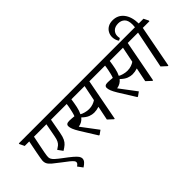

<svg xmlns="http://www.w3.org/2000/svg" viewBox="-65 -1558 2403 2403"><g transform="rotate(-45 1136.0 -357.0)"><path d="M393 166 344 100Q363 88 370.5 77Q378 66 378 55Q378 43 366.5 28.5Q355 14 326 -10Q297 -34 244 -73Q181 -120 147 -149Q113 -178 100.5 -203Q88 -228 90 -261Q91 -272 96 -302.5Q101 -333 109 -374.5Q117 -416 126 -460.5Q135 -505 143 -545H63L32 -610L34 -620H616L647 -555L645 -545H528Q522 -512 515 -474Q508 -436 502 -402.5Q496 -369 492 -348Q481 -289 465 -256Q449 -223 425 -202Q401 -181 363 -158L316 -223Q342 -239 360.5 -254Q379 -269 392 -294.5Q405 -320 413 -364Q422 -411 429.5 -451.5Q437 -492 447 -545H227Q215 -484 202 -422Q189 -360 180 -310.5Q171 -261 171 -238Q171 -220 180.5 -202.5Q190 -185 215.5 -162Q241 -139 289 -103Q358 -52 396 -19.5Q434 13 449 34.5Q464 56 464 76Q464 103 444 125Q424 147 393 166Z M824 20H814L679 -196Q648 -247 635.5 -279Q623 -311 623 -334Q623 -354 636.5 -364Q650 -374 681 -374Q696 -374 722 -372Q748 -370 766 -368Q776 -393 783.5 -425.5Q791 -458 796 -482Q800 -504 802.5 -518.5Q805 -533 806 -545H623L592 -610L594 -620H1295L1326 -555L1324 -545H1207L1101 10H1091L1024 -52L1062 -239Q1016 -224 972 -224Q939 -224 900.5 -238.5Q862 -253 816 -297Q797 -273 772 -258Q747 -243 712 -237L877 -18ZM837 -333Q854 -321 890.5 -311Q927 -301 959 -301Q998 -301 1030 -312.5Q1062 -324 1081 -338L1123 -545H889Q880 -481 868.5 -427Q857 -373 837 -333Z M1503 20H1493L1358 -196Q1327 -247 1314.5 -279Q1302 -311 1302 -334Q1302 -354 1315.5 -364Q1329 -374 1360 -374Q1375 -374 1401 -372Q1427 -370 1445 -368Q1455 -393 1462.5 -425.5Q1470 -458 1475 -482Q1479 -504 1481.5 -518.5Q1484 -533 1485 -545H1302L1271 -610L1273 -620H1974L2005 -555L2003 -545H1886L1780 10H1770L1703 -52L1741 -239Q1695 -224 1651 -224Q1618 -224 1579.5 -238.5Q1541 -253 1495 -297Q1476 -273 1451 -258Q1426 -243 1391 -237L1556 -18ZM1516 -333Q1533 -321 1569.5 -311Q1606 -301 1638 -301Q1677 -301 1709 -312.5Q1741 -324 1760 -338L1802 -545H1568Q1559 -481 1547.5 -427Q1536 -373 1516 -333Z M2046 15H2036L1968 -47L2069 -545H1981L1949 -610L1951 -620H2089Q2092 -644 2092 -666Q2092 -739 2059 -771Q2026 -803 1975 -803Q1917 -803 1886 -772.5Q1855 -742 1855 -698Q1855 -678 1860 -658L1829 -642Q1814 -662 1806.5 -687.5Q1799 -713 1799 -736Q1799 -774 1817 -807Q1835 -840 1869 -860Q1903 -880 1952 -880Q2045 -880 2099.5 -810Q2154 -740 2156 -620H2240L2272 -555L2270 -545H2153Z"/></g></svg>

Font: Tiro Devanagari Hindi
Style: Italic
Weight: 400
Italic angle: -11°
Designer: Devanagari: John Hudson & Fiona Ross, assisted by Paul Hanslow. Latin: John Hudson with Paul Hanslow, assisted by Kaja S
Foundry: Tiro Typeworks Ltd.
Version: Version 1.52